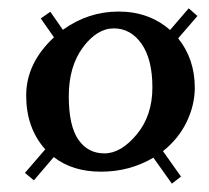

<svg xmlns="http://www.w3.org/2000/svg" viewBox="-20 -561 502 462"><path d="M61.5 -127 40 -145 88.9 -201.7Q43 -252.9 43 -331.1Q43 -409.2 109.9 -471.2L78.1 -516.6L101.1 -532.7L131.3 -489.3Q192.4 -533.2 265.4 -533.2Q338.4 -533.2 389.2 -488.8L434.1 -541L455.1 -522.5L408.7 -468.8Q448.7 -418.9 448.7 -350.1Q448.7 -308.1 429 -267.3Q409.2 -226.6 372.1 -197.3L415.5 -136.2L393.6 -119.1L349.1 -181.6Q292 -147.9 223.1 -147.9Q154.3 -147.9 109.4 -183.1ZM253.9 -492.7Q213.4 -492.7 179.4 -446.8Q145.5 -400.9 145.5 -329.6Q145.5 -258.3 168.5 -225.1Q191.4 -191.9 231.2 -191.9Q271 -191.9 308.8 -237.3Q346.7 -282.7 346.7 -350.6Q346.7 -418.5 320.6 -455.6Q294.4 -492.7 253.9 -492.7Z"/></svg>

Font: Niconne
Style: Regular
Weight: 400
Designer: Vernon Adams
Foundry: Vernon Adams
Version: Version 1.002